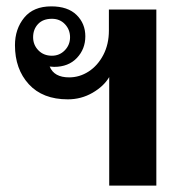

<svg xmlns="http://www.w3.org/2000/svg" viewBox="-20 -583 569 603"><path d="M323 -341Q306 -312 270.5 -291.5Q235 -271 193 -271Q114 -271 70.5 -318.5Q27 -366 27 -441Q27 -492 56 -527.5Q85 -563 141 -563Q193 -563 220.5 -536Q248 -509 248 -469Q248 -429 221.5 -401Q195 -373 150 -373L136 -374Q150 -340 197 -340Q230 -340 258.5 -358.5Q287 -377 304.5 -410.5Q322 -444 322 -487V-553H471V0H323ZM200 -466Q200 -490 184 -507Q168 -524 143 -524Q115 -524 99.5 -507.5Q84 -491 84 -466Q84 -442 100.5 -425Q117 -408 143 -408Q167 -408 183.5 -425Q200 -442 200 -466Z"/></svg>

Font: Taviraj SemiBold
Style: Regular
Weight: 600
Designer: Katatrad Team
Foundry: CadsonDemak
Version: Version 1.001